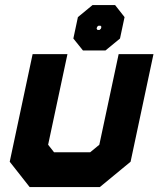

<svg xmlns="http://www.w3.org/2000/svg" viewBox="-20 -760 644 780"><path d="M100.5 0 19.5 -103 112.5 -540H254L175.5 -172L199.5 -141.5H346.5L383.5 -172L462 -540H603.5L510.5 -103L385.5 0ZM155.5 -71H364L449.5 -146L518.5 -470L449.5 -146L364 -71H155.5L98.5 -146.5L167.5 -470L98.5 -146.5ZM317 -555 278 -603.5 296.5 -690.5 356 -739.5H447.5L486 -690.5L467.5 -603.5L408.5 -555ZM345 -597.5H399L430.5 -623L441 -673L420.5 -699H366.5L335 -673L324.5 -623ZM345 -597.5 324.5 -623 335 -673 366.5 -699H420.5L441 -673L430.5 -623L399 -597.5ZM376 -638.5H384.5L390 -643.5L392 -651L388.5 -655.5H380L374.5 -651L372.5 -643.5Z"/></svg>

Font: Tourney Black
Style: Italic
Weight: 900
Italic angle: -12°
Version: Version 1.015